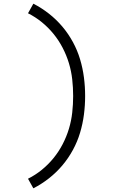

<svg xmlns="http://www.w3.org/2000/svg" viewBox="-20 -861 640 1042"><path d="M161 161 132 109Q172 89 207 60.5Q242 32 270.5 -3Q299 -38 320 -78.5Q341 -119 354 -162Q367 -205 372 -250Q377 -295 377 -340Q377 -385 372 -430Q367 -475 354 -518Q341 -561 320 -601.5Q299 -642 270.5 -677Q242 -712 207 -740.5Q172 -769 132 -789L161 -841Q206 -818 246 -786.5Q286 -755 318.5 -716.5Q351 -678 375.5 -633Q400 -588 414.5 -539.5Q429 -491 435.5 -441Q442 -391 442 -340Q442 -289 435.5 -239Q429 -189 414.5 -140.5Q400 -92 375.5 -47Q351 -2 318.5 36.5Q286 75 246 106.5Q206 138 161 161Z"/></svg>

Font: Iosevka Etoile Light
Style: Regular
Weight: 300
Designer: Belleve Invis
Foundry: Belleve Invis
Version: Version 25.0.1; ttfautohint (v1.8.4)